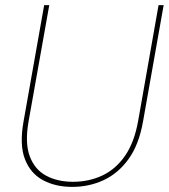

<svg xmlns="http://www.w3.org/2000/svg" viewBox="-20 -720 661 752"><path d="M263 12Q197 12 148 -14.5Q99 -41 77.5 -97Q56 -153 72 -243L153 -700H173L92 -245Q77 -160 96.5 -108Q116 -56 160.5 -32Q205 -8 266 -8Q328 -8 380.5 -32.5Q433 -57 469.5 -109.5Q506 -162 521 -246L601 -700H621L540 -243Q524 -153 483.5 -97Q443 -41 386 -14.5Q329 12 263 12Z"/></svg>

Font: DM Sans 18pt Thin
Style: Italic
Weight: 250
Italic angle: -10°
Designer: Colophon Foundry, Jonny Pinhorn
Foundry: Colophon Foundry
Version: Version 4.004;gftools[0.9.30]